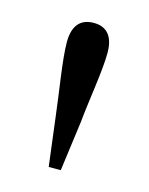

<svg xmlns="http://www.w3.org/2000/svg" viewBox="-63 -849 323 415"><g transform="rotate(15 98.0 -642.0)"><path d="M98 -805C69 -805 52 -788 52 -750C52 -711 64 -643 70 -591L84 -479H111L126 -591C131 -643 143 -710 143 -750C143 -788 126 -805 98 -805Z"/></g></svg>

Font: Source Han Serif KR
Style: Regular
Weight: 400
Designer: Ryoko NISHIZUKA 西塚涼子 (kana & ideographs); Frank Grießhammer (Latin, Greek & Cyrillic); Wenlong ZHANG 张文龙 (bopomofo); San
Foundry: Adobe
Version: Version 2.001;hotconv 1.1.0;makeotfexe 2.6.0